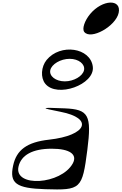

<svg xmlns="http://www.w3.org/2000/svg" viewBox="-20 -1486 955 1508"><path d="M83 -185C53 -46 107 -7 335 0C616 9 626 0 666 -309C701 -583 676 -627 488 -635C296 -643 291 -640 455 -608C718 -557 663 -422 365 -389C193 -370 109 -309 83 -185ZM125 -176C145 -268 236 -318 386 -318C527 -318 590 -274 552 -203C460 -35 90 -12 125 -176ZM346 -1015C303 -962 297 -877 335 -829C426 -714 726 -821 709 -962C691 -1112 454 -1147 346 -1015ZM375 -935C385 -982 456 -1024 527 -1024C598 -1024 650 -982 640 -935C630 -888 560 -847 489 -847C418 -847 365 -888 375 -935ZM642 -1235C693 -1170 889 -1279 912 -1385C936 -1497 784 -1491 688 -1376C644 -1323 623 -1259 642 -1235Z"/></svg>

Font: Venom Sans
Style: Obl
Weight: 400
Version: Version 1.001